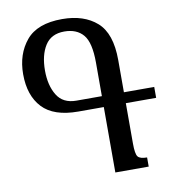

<svg xmlns="http://www.w3.org/2000/svg" viewBox="-81 -796 785 867"><g transform="rotate(-10 311.0 -362.0)"><path d="M531 -42Q499 -42 489 -54.5Q479 -67 479 -115V-300H618V-350H479V-498Q479 -620 420 -672Q361 -724 261 -724Q147 -724 96 -662.5Q45 -601 45 -509Q45 -411 97 -355.5Q149 -300 261 -300H378V0H531ZM261 -350Q200 -350 172.5 -395Q145 -440 145 -508Q145 -579 173 -623Q201 -667 261 -667Q318 -667 348 -631.5Q378 -596 378 -504V-350Z"/></g></svg>

Font: Noto Serif Armenian ExtraCondensed Semi
Style: Regular
Weight: 600
Width: 3
Designer: Monotype Design Team
Foundry: Monotype Imaging Inc.
Version: Version 1.901